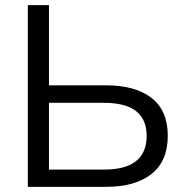

<svg xmlns="http://www.w3.org/2000/svg" viewBox="-20 -725 717 745"><path d="M88 0V-705H170V-394H391Q505 -394 568 -345Q631 -296 631 -198Q631 -100 568 -50Q505 0 391 0ZM170 -67H384Q549 -67 549 -198Q549 -326 384 -326H170Z"/></svg>

Font: Winston
Style: Regular
Weight: 400
Designer: Original fonts by Vernon Adams / Changes by Cristiano Sobral
Foundry: Original fonts by Vernon Adams / Changes by Cristiano Sobral
Version: Version 2.503;July 17, 2020;FontCreator 13.0.0.2655 64-bit